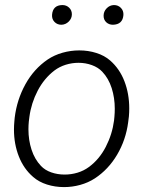

<svg xmlns="http://www.w3.org/2000/svg" viewBox="-20 -741 584 771"><path d="M230.5 -720.7Q246.6 -720.7 257.6 -710.2Q268.6 -699.7 268.6 -683.6Q268.6 -667 256.1 -654.5Q243.7 -642.1 226.6 -641.6Q210 -641.6 199 -652.8Q188 -664.1 189 -681.2Q191.9 -720.2 230.5 -720.7ZM437.5 -720.7Q454.6 -720.7 465.6 -709.2Q476.6 -697.8 475.6 -680.7Q472.7 -642.6 433.6 -641.6Q417.5 -641.6 406.7 -651.6Q396 -661.6 396 -677.7Q396 -694.8 408.2 -707.5Q420.4 -720.2 437.5 -720.7ZM39.1 -269Q47.9 -340.8 82 -402.6Q116.2 -464.4 171.4 -502Q198.2 -520 231.2 -529.3Q264.2 -538.6 298.3 -538.6Q334.5 -538.6 366.9 -528.3Q399.4 -518.1 422.4 -498Q460.4 -464.8 479.7 -414.6Q499 -364.3 499 -305.7Q499 -289.6 497.6 -273.4L494.6 -249.5Q485.4 -179.2 450.2 -119.6Q415 -60.1 360.4 -24.4Q334 -7.3 302 1.5Q270 10.3 237.3 10.3Q201.2 10.3 168.7 0Q136.2 -10.3 113.3 -30.3Q75.2 -63 55.7 -112.8Q36.1 -162.6 36.1 -220.2Q36.1 -236.8 37.6 -252.9ZM95.7 -252.9Q94.2 -237.8 94.2 -221.7Q94.2 -178.2 106.7 -139.9Q119.1 -101.6 144.5 -74.7Q160.6 -57.6 185.8 -48.8Q210.9 -40 239.7 -40Q266.1 -40 291.3 -47.6Q316.4 -55.2 336.9 -70.3Q378.9 -101.1 404.8 -151.4Q430.7 -201.7 438 -257.3L439.5 -272.9Q440.9 -288.6 440.9 -304.2Q440.9 -348.1 428.5 -387.2Q416 -426.3 390.6 -453.1Q374.5 -470.2 349.1 -479.5Q323.7 -488.8 295.4 -488.8Q269 -488.8 243.9 -481Q218.8 -473.1 198.7 -458Q157.2 -426.3 131.3 -376.7Q105.5 -327.1 98.1 -272Z"/></svg>

Font: Mardoto Light
Style: Italic
Weight: 300
Italic angle: -12°
Designer: Christian Robertson, Vahan Hovhannisyan
Foundry: Google
Version: Version 1.000